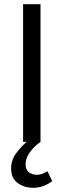

<svg xmlns="http://www.w3.org/2000/svg" viewBox="-20 -676 303 915"><path d="M139 219Q95 219 64 196Q33 173 33 127Q33 87 56.5 55Q80 23 107 0H90V-656H173V0Q142 22 122 50Q102 78 102 107Q102 133 118 145Q134 157 155 157Q170 157 182.5 152Q195 147 206 140L229 187Q213 200 189 209.5Q165 219 139 219Z"/></svg>

Font: Source Sans 3
Style: Regular
Weight: 400
Designer: Paul D. Hunt
Foundry: Adobe
Version: Version 3.046;hotconv 1.0.118;makeotfexe 2.5.65603